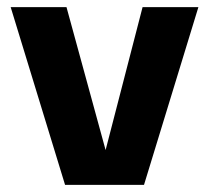

<svg xmlns="http://www.w3.org/2000/svg" viewBox="-20 -520 588 540"><path d="M277 -98 381 -500H538L385 0H163L10 -500H167Z"/></svg>

Font: Fivo Sans
Style: Regular
Weight: 700
Designer: Alexander Slobzheninov
Foundry: Alexander Slobzheninov
Version: 1.0